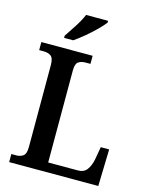

<svg xmlns="http://www.w3.org/2000/svg" viewBox="-135 -1017 868 1103"><g transform="rotate(15 299.0 -465.5)"><path d="M29 0V-48H59Q82 -48 99 -60Q116 -72 116 -114V-599Q116 -642 99 -654Q82 -666 57 -666H29V-714H334V-666H305Q279 -666 262.5 -654.5Q246 -643 246 -603V-56H423Q458 -56 476 -80Q494 -104 502 -144L515 -219H565L559 0ZM149 -784Q170 -815 196.5 -856Q223 -897 237 -931H368V-921Q356 -904 327.5 -875.5Q299 -847 265 -818.5Q231 -790 203 -771H149Z"/></g></svg>

Font: Noto Serif Tamil SemiCondensed SemiBold
Style: Italic
Weight: 600
Width: 4
Italic angle: -12°
Designer: Indian Type Foundry, Tom Grace, and the Monotype Design Team
Foundry: Monotype Imaging Inc.
Version: Version 2.003; ttfautohint (v1.8.4.7-5d5b)